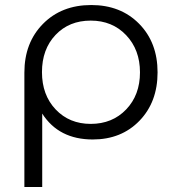

<svg xmlns="http://www.w3.org/2000/svg" viewBox="-20 -550 699 764"><path d="M343 -530Q460 -530 533.5 -455.5Q607 -381 607 -262Q607 -144 535 -69.5Q463 5 349 5Q214 5 148 -98V194H77V-261Q77 -380 151 -455Q225 -530 343 -530ZM341 -57Q427 -57 482 -114.5Q537 -172 537 -262Q537 -352 482 -410Q427 -468 341 -468Q255 -468 201 -411Q147 -354 147 -263Q147 -172 201.5 -114.5Q256 -57 341 -57Z"/></svg>

Font: Montserrat Alternates
Style: Regular
Weight: 400
Designer: Julieta Ulanovsky
Foundry: Julieta Ulanovsky
Version: Version 7.200;PS 007.200;hotconv 1.0.88;makeotf.lib2.5.64775